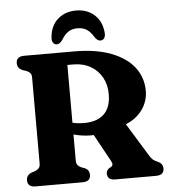

<svg xmlns="http://www.w3.org/2000/svg" viewBox="-60 -970 913 1025"><g transform="rotate(-5 396.5 -458.0)"><path d="M719.5 -457.5Q719.5 -401.5 687.2 -356.5Q655 -311.5 598 -288.5L706 -112.5Q715.5 -96.5 724.5 -88.8Q733.5 -81 749 -74.5Q777.5 -62.5 777.5 -36Q777.5 0 734 0H515Q473.5 0 473.5 -36Q473.5 -51.5 489.5 -63.5L499 -68Q514.5 -77.5 503 -98.5L422 -246Q416 -245.5 409 -245.5Q383.5 -245.5 359.5 -249Q335.5 -252.5 314.5 -258.5V-119.5Q314.5 -103 321.2 -94.8Q328 -86.5 340 -80.5L360 -73.5Q373.5 -66.5 378.5 -57.8Q383.5 -49 383.5 -36Q383.5 0 340 0H89Q46 0 46 -36Q46 -63.5 73 -75L94 -82Q106.5 -87 113.8 -95.2Q121 -103.5 121 -119.5V-580.5Q121 -596.5 113.8 -604.8Q106.5 -613 94 -618L73 -625Q46 -636.5 46 -664Q46 -700 89.5 -700H355.5Q473 -700 554.5 -668.8Q636 -637.5 677.8 -582.8Q719.5 -528 719.5 -457.5ZM314.5 -631V-321.5Q342 -314.5 378.5 -314.5Q446.5 -314.5 483.8 -350.2Q521 -386 521 -457Q521 -507.5 499.2 -546.8Q477.5 -586 438 -608.5Q398.5 -631 346 -631ZM385.5 -821.5Q355.5 -821.5 335.2 -807.8Q315 -794 298.5 -766Q283.5 -745.5 269 -745.5Q255.5 -745.5 248.2 -756.2Q241 -767 243 -784.5Q247.5 -846 286.8 -881.2Q326 -916.5 385.5 -916.5Q445 -916.5 484 -881.2Q523 -846 528 -784.5Q529.5 -767 522.2 -756.2Q515 -745.5 501.5 -745.5Q486.5 -745.5 472 -766Q455.5 -794.5 435 -808Q414.5 -821.5 385.5 -821.5Z"/></g></svg>

Font: Fraunces 9pt S050
Style: Bold
Weight: 700
Version: Version 1.000; ttfautohint (v1.8.3)